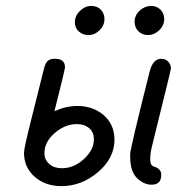

<svg xmlns="http://www.w3.org/2000/svg" viewBox="-20 -631 604 656"><path d="M62 -108.9Q62 -125 85.9 -219.2Q109.9 -314.5 129.9 -395Q134.8 -415 142.8 -422.6Q150.9 -430.2 167 -430.2H168Q202.1 -430.2 202.1 -400.9Q202.1 -394 166 -251Q206.1 -269 244.1 -269Q298.3 -269 334.7 -237.1Q371.1 -205.1 371.1 -153.8Q371.1 -90.8 314.9 -43Q258.8 4.9 189.9 4.9Q134.8 4.9 98.4 -27.1Q62 -59.1 62 -108.9ZM131.8 -107.9Q131.8 -85 148.4 -70.6Q165 -56.2 190.9 -56.2Q232.9 -56.2 266.8 -87.6Q300.8 -119.1 300.8 -154.8Q300.8 -179.7 284.4 -193.4Q268.1 -207 243.2 -207Q202.1 -207 167 -176.5Q131.8 -146 131.8 -107.9ZM235.8 -555.2Q235.8 -577.1 253.4 -594Q271 -610.8 292 -610.8Q312 -610.8 324.5 -597.9Q336.9 -585 336.9 -565.9Q336.9 -543.9 320.1 -527.6Q303.2 -511.2 282.2 -511.2Q263.2 -511.2 249.5 -523.2Q235.8 -535.2 235.8 -555.2ZM424.8 -95.2V-105Q424.8 -122.1 491.2 -386.2Q502.4 -430.2 530.8 -430.2Q545.9 -430.2 554.9 -420.2Q564 -410.2 564 -397Q564 -392.1 507.8 -166Q506.8 -160.2 502 -142.1Q497.1 -124 495.1 -111.6Q493.2 -99.1 493.2 -85Q493.2 -64.9 508.1 -61Q522.9 -57.1 528.8 -44.9Q530.8 -42 530.8 -33.2Q530.8 0 498 0Q471.2 0 448 -22.7Q424.8 -45.4 424.8 -95.2ZM439.9 -556.2Q439.9 -579.1 457.5 -595Q475.1 -610.8 496.1 -610.8Q515.1 -610.8 528.1 -598.4Q541 -585.9 541 -565.9Q541 -543.9 523.9 -527.6Q506.8 -511.2 485.8 -511.2Q465.8 -511.2 452.9 -524.2Q439.9 -537.1 439.9 -556.2Z"/></svg>

Font: CMU Typewriter Text
Style: Italic
Weight: 500
Italic angle: -14.04°
Version: Version 0.7.0